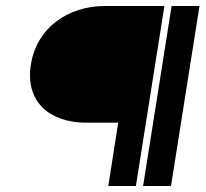

<svg xmlns="http://www.w3.org/2000/svg" viewBox="-20 -600 685 640"><path d="M83 -385C63 -260 146 -191 268 -191H374L341 20H433L528 -580H330C205 -580 102 -506 83 -385ZM457 20H550L645 -580H552Z"/></svg>

Font: Charger Pro
Style: ExBdSuExtObl
Weight: 400
Designer: Jasper
Foundry: Cannot Into Space Fonts
Version: Version 1.09